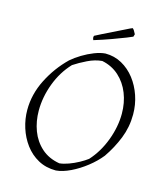

<svg xmlns="http://www.w3.org/2000/svg" viewBox="-120 -905 861 1004"><g transform="rotate(15 310.0 -402.5)"><path d="M277 9Q223 9 181 -14Q139 -37 110 -76Q81 -115 66 -162.5Q51 -210 51 -259Q51 -344 91.5 -424Q132 -504 195 -565Q218 -585 248.5 -603.5Q279 -622 311 -634.5Q343 -647 370 -649Q419 -649 459.5 -626.5Q500 -604 529.5 -566Q559 -528 575.5 -479.5Q592 -431 592 -378Q592 -310 567.5 -248.5Q543 -187 505 -132Q477 -97 437.5 -66Q398 -35 355.5 -14.5Q313 6 277 9ZM285 -32Q307 -34 334.5 -44Q362 -54 387.5 -68Q413 -82 430 -95Q479 -149 506.5 -222.5Q534 -296 534 -367Q534 -426 514 -476.5Q494 -527 456 -561.5Q418 -596 364 -607Q326 -604 286 -584.5Q246 -565 216 -545Q165 -491 137.5 -417.5Q110 -344 110 -271Q110 -213 129 -162.5Q148 -112 187 -77Q226 -42 285 -32ZM290 -700Q286 -709 286 -716L288 -723L323 -741L461 -809L473 -814Q481 -809 492 -786L488 -772Q485 -770 456 -758.5Q427 -747 383 -731Q339 -715 290 -700Z"/></g></svg>

Font: Labrada Lght
Style: Italic
Weight: 300
Italic angle: -7°
Designer: Mercedes Jáuregui
Foundry: Omnibus-Type Team
Version: Version 1.000; ttfautohint (v1.8.4.7-5d5b)